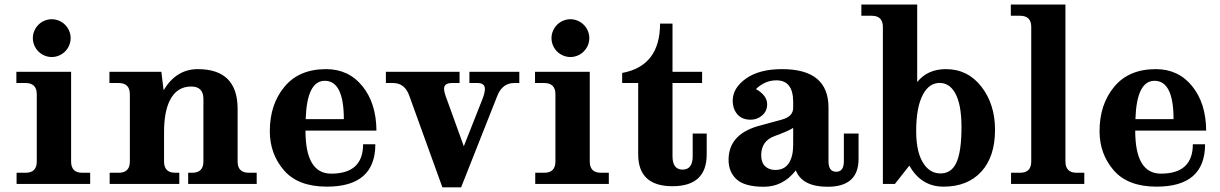

<svg xmlns="http://www.w3.org/2000/svg" viewBox="-20 -801 5312 836"><path d="M372.6 0H52.2V-48.8H91.3Q140.1 -48.8 140.1 -97.7V-390.6Q140.1 -439.5 91.3 -439.5H51.3V-488.3H289.6V-97.7Q289.6 -48.8 338.4 -48.8H372.6ZM205.6 -552.7Q189 -552.7 173.8 -559.1Q158.7 -565.4 147.2 -576.9Q135.7 -588.4 129.4 -603.5Q123 -618.7 123 -635.3Q123 -651.4 129.4 -666.5Q135.7 -681.6 147.2 -693.1Q158.7 -704.6 173.8 -710.9Q189 -717.3 205.6 -717.3Q221.7 -717.3 236.8 -710.9Q252 -704.6 263.4 -693.1Q274.9 -681.6 281.2 -666.5Q287.6 -651.4 287.6 -635.3Q287.6 -618.7 281.2 -603.5Q274.9 -588.4 263.4 -576.9Q252 -565.4 236.8 -559.1Q221.7 -552.7 205.6 -552.7Z M1097.7 0H799.3V-48.8H816.9Q865.7 -48.8 865.7 -97.7V-370.1Q865.7 -424.3 812.5 -424.3Q749.5 -424.3 719.2 -363.3Q694.3 -313 694.3 -226.1V-97.7Q694.3 -48.8 743.2 -48.8H760.7V0H457.5V-48.8H496.6Q545.4 -48.8 545.4 -97.7V-390.6Q545.4 -439.5 496.6 -439.5H456.5V-488.3H682.6L692.4 -408.2Q747.6 -500 841.3 -500Q1014.6 -500 1014.6 -326.7V-97.7Q1014.6 -48.8 1063.5 -48.8H1097.7Z M1403.3 11.7Q1277.8 11.7 1216.3 -59.6Q1154.8 -130.9 1154.8 -230Q1154.8 -346.2 1218.5 -423.1Q1282.2 -500 1399.9 -500Q1498 -500 1558.1 -425.8Q1618.2 -351.6 1619.1 -232.4H1310.1Q1310.1 -44.9 1421.9 -44.9Q1561 -44.9 1561 -172.9H1614.3Q1614.3 11.7 1403.3 11.7ZM1477.1 -282.2Q1477.1 -449.2 1394 -449.2Q1316.4 -449.2 1311 -282.2Z M1987.8 14.6H1906.2L1761.7 -385.3Q1742.2 -439.5 1691.4 -439.5H1660.2V-488.3H1981V-439.5H1948.2Q1913.6 -439.5 1913.6 -415Q1913.6 -402.3 1919.9 -384.3L1999.5 -164.1L2080.1 -368.2Q2091.3 -396.5 2091.3 -414.1Q2091.3 -439.5 2058.6 -439.5H2023.9V-488.3H2241.2V-439.5H2219.2Q2168 -439.5 2146 -385.3Z M2630.9 0H2310.5V-48.8H2349.6Q2398.4 -48.8 2398.4 -97.7V-390.6Q2398.4 -439.5 2349.6 -439.5H2309.6V-488.3H2547.9V-97.7Q2547.9 -48.8 2596.7 -48.8H2630.9ZM2463.9 -552.7Q2447.3 -552.7 2432.1 -559.1Q2417 -565.4 2405.5 -576.9Q2394 -588.4 2387.7 -603.5Q2381.3 -618.7 2381.3 -635.3Q2381.3 -651.4 2387.7 -666.5Q2394 -681.6 2405.5 -693.1Q2417 -704.6 2432.1 -710.9Q2447.3 -717.3 2463.9 -717.3Q2480 -717.3 2495.1 -710.9Q2510.3 -704.6 2521.7 -693.1Q2533.2 -681.6 2539.6 -666.5Q2545.9 -651.4 2545.9 -635.3Q2545.9 -618.7 2539.6 -603.5Q2533.2 -588.4 2521.7 -576.9Q2510.3 -565.4 2495.1 -559.1Q2480 -552.7 2463.9 -552.7Z M2908.2 9.8Q2758.8 9.8 2758.8 -128.9V-439.5H2689V-483.4Q2854 -513.7 2854 -698.2H2908.2V-488.3H3037.1V-439.5H2908.2V-121.1Q2908.2 -62.5 2952.1 -62.5Q2996.1 -62.5 2996.1 -121.1V-219.7H3057.1V-128.9Q3057.1 9.8 2908.2 9.8Z M3306.2 12.2Q3223.1 12.2 3187.7 -19.8Q3152.3 -51.8 3152.3 -105Q3152.3 -213.4 3277.3 -251L3382.8 -279.8Q3433.6 -293 3433.6 -331.5V-357.4Q3433.6 -451.2 3360.4 -451.2Q3311 -451.2 3271.5 -413.1Q3320.3 -385.7 3320.3 -346.7Q3320.3 -317.4 3298.8 -298.6Q3277.3 -279.8 3248.5 -279.8Q3210.9 -279.8 3190.7 -303.2Q3170.4 -326.7 3170.4 -362.8Q3170.4 -418 3228.3 -459Q3286.1 -500 3385.3 -500Q3587.4 -500 3587.4 -333V-98.6Q3587.4 -53.2 3621.1 -53.2Q3654.3 -53.2 3654.3 -98.6V-219.7H3718.3V-108.9Q3718.3 12.2 3584 12.2Q3472.7 12.2 3445.3 -59.1Q3389.2 12.2 3306.2 12.2ZM3355.5 -61Q3395.5 -61 3414.6 -90.3Q3433.6 -119.6 3433.6 -169.9V-244.1Q3412.1 -230 3353.3 -208.7Q3294.4 -187.5 3294.4 -125Q3294.4 -93.3 3311.5 -77.1Q3328.6 -61 3355.5 -61Z M4088.4 11.7Q3990.7 11.7 3939.5 -80.1L3876.5 0H3824.2V-683.6Q3824.2 -732.4 3775.4 -732.4H3730.5V-781.2H3973.6V-443.8Q4019 -500 4098.6 -500Q4193.8 -500 4253.2 -423.6Q4312.5 -347.2 4312.5 -235.8Q4312.5 -118.7 4252.7 -53.5Q4192.9 11.7 4088.4 11.7ZM4075.2 -45.9Q4122.6 -45.9 4144 -92.3Q4166.5 -140.6 4166.5 -247.1Q4166.5 -348.1 4138.2 -397Q4113.3 -439.9 4071.3 -439.9Q4025.9 -439.9 3999 -390.1Q3969.2 -335.4 3969.2 -230Q3969.2 -132.3 4004.4 -84.5Q4031.7 -45.9 4075.2 -45.9Z M4701.2 0H4382.3V-48.8H4421.4Q4470.2 -48.8 4470.2 -97.7V-683.6Q4470.2 -732.4 4421.4 -732.4H4381.3V-781.2H4619.1V-97.7Q4619.1 -48.8 4668 -48.8H4701.2Z M5016.1 11.7Q4890.6 11.7 4829.1 -59.6Q4767.6 -130.9 4767.6 -230Q4767.6 -346.2 4831.3 -423.1Q4895 -500 5012.7 -500Q5110.8 -500 5170.9 -425.8Q5231 -351.6 5231.9 -232.4H4922.9Q4922.9 -44.9 5034.7 -44.9Q5173.8 -44.9 5173.8 -172.9H5227.1Q5227.1 11.7 5016.1 11.7ZM5089.8 -282.2Q5089.8 -449.2 5006.8 -449.2Q4929.2 -449.2 4923.8 -282.2Z"/></svg>

Font: Munson
Style: Bold
Weight: 700
Designer: Paul James MIller
Foundry: High-Logic / Made with FontCreator
Version: Version 2.10;May 5, 2019;FontCreator 11.5.0.2430 64-bit